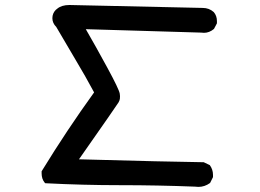

<svg xmlns="http://www.w3.org/2000/svg" viewBox="-20 -729 1040 768"><path d="M832 -29.3Q832 -26.4 832 -20.5L820.3 2.9Q798.8 18.6 773.4 18.6Q767.6 18.6 760.7 17.6Q610.4 11.7 460.9 11.7Q311.5 11.7 161.1 3.9L158.2 1Q146.5 -13.7 146.5 -35.2Q146.5 -38.1 146.5 -43.9Q249 -210.9 356.4 -359.4Q321.3 -424.8 283.2 -488.3L205.1 -621.1Q189.5 -636.7 189.5 -656.2Q189.5 -675.8 203.1 -689.5L209 -694.3Q226.6 -709 257.8 -709L791 -697.3Q816.4 -697.3 835 -680.7Q847.7 -666 847.7 -644.5Q847.7 -641.6 847.7 -635.7L835.9 -613.3Q817.4 -597.7 795.9 -597.7Q790 -597.7 784.2 -598.6L323.2 -612.3Q362.3 -544.9 409.2 -458.5Q456.1 -372.1 459 -354.5Q460 -348.6 460 -344.2Q460 -339.8 459.5 -334Q459 -328.1 454.1 -319.3Q449.2 -310.5 295.9 -91.8Q649.4 -82 794.9 -80.1L819.3 -68.4Q832 -50.8 832 -29.3Z"/></svg>

Font: JasonHandwriting2
Style: SemiBold
Weight: 600
Version: Version 1.04.7